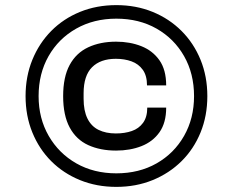

<svg xmlns="http://www.w3.org/2000/svg" viewBox="-20 -719 884 751"><path d="M435 12Q358 12 293 -14.5Q228 -41 180.5 -88.5Q133 -136 106.5 -201Q80 -266 80 -343Q80 -420 106.5 -485Q133 -550 180.5 -598Q228 -646 293 -672.5Q358 -699 435 -699Q512 -699 577 -672.5Q642 -646 690 -598Q738 -550 764.5 -485Q791 -420 791 -343Q791 -266 764.5 -201Q738 -136 690 -88.5Q642 -41 577 -14.5Q512 12 435 12ZM434 -130Q372 -130 325 -151.5Q278 -173 252.5 -220.5Q227 -268 227 -343Q227 -418 252.5 -465Q278 -512 325 -534Q372 -556 434 -556Q488 -556 532.5 -538.5Q577 -521 603.5 -483.5Q630 -446 630 -385H555Q555 -423 538.5 -446Q522 -469 494.5 -479Q467 -489 433 -489Q373 -489 340 -456Q307 -423 307 -354V-333Q307 -286 322 -255.5Q337 -225 365.5 -211Q394 -197 433 -197Q468 -197 495.5 -206.5Q523 -216 539.5 -238.5Q556 -261 556 -298H630Q630 -239 604 -202Q578 -165 533.5 -147.5Q489 -130 434 -130ZM435 -41Q524 -41 592.5 -80Q661 -119 700 -187.5Q739 -256 739 -343Q739 -431 700 -499.5Q661 -568 592.5 -607Q524 -646 435 -646Q347 -646 278 -607Q209 -568 170 -499.5Q131 -431 131 -343Q131 -256 170.5 -187.5Q210 -119 278.5 -80Q347 -41 435 -41Z"/></svg>

Font: Archivo Expanded Medium
Style: Italic
Weight: 500
Width: 7
Italic angle: -10°
Designer: Hector Gatti
Foundry: Omnibus-Type
Version: Version 2.001